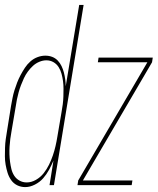

<svg xmlns="http://www.w3.org/2000/svg" viewBox="-24 -755 644 783"><path d="M79 8Q61 8 46 0.5Q31 -7 21.5 -20.5Q12 -34 7 -50Q2 -66 -1 -83Q-4 -100 -4 -117.5Q-4 -135 -3.5 -152.5Q-3 -170 -0.5 -188Q2 -206 5 -223L21 -323Q24 -339 27 -355Q30 -371 35 -387Q40 -403 46 -418.5Q52 -434 60 -449Q68 -464 77.5 -478.5Q87 -493 100 -504.5Q113 -516 129 -522Q145 -528 161 -528Q176 -528 189 -523Q202 -518 211.5 -508Q221 -498 227 -485.5Q233 -473 236.5 -459.5Q240 -446 242 -431.5Q244 -417 244 -403L299 -735H317L196 0H178L194 -100Q186 -81 176 -62.5Q166 -44 152 -28Q138 -12 118 -2Q98 8 79 8ZM85 -11Q104 -11 122.5 -21.5Q141 -32 154 -48.5Q167 -65 176 -83.5Q185 -102 191.5 -121Q198 -140 202.5 -159.5Q207 -179 210 -198L227 -298Q230 -314 232 -330Q234 -346 234.5 -362Q235 -378 235 -393.5Q235 -409 233 -424Q231 -439 227 -454Q223 -469 215 -481.5Q207 -494 194 -501.5Q181 -509 165 -509Q151 -509 136.5 -503Q122 -497 110.5 -486.5Q99 -476 89.5 -463Q80 -450 73.5 -436Q67 -422 61.5 -407.5Q56 -393 52 -378.5Q48 -364 45 -349.5Q42 -335 40 -320L23 -220Q20 -204 18 -188.5Q16 -173 15 -157Q14 -141 14.5 -125.5Q15 -110 17 -95Q19 -80 22.5 -65.5Q26 -51 34 -38.5Q42 -26 55.5 -18.5Q69 -11 85 -11ZM292 0 295 -19 577 -501H375L378 -520H599L596 -501L314 -19H516L513 0Z"/></svg>

Font: Iosevka Thin Extended Oblique
Style: Regular
Weight: 100
Width: 7
Italic angle: -9°
Monospace: yes
Designer: Belleve Invis
Foundry: Belleve Invis
Version: Version 32.5.0; ttfautohint (v1.8.4)